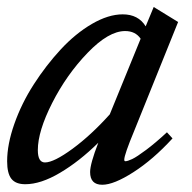

<svg xmlns="http://www.w3.org/2000/svg" viewBox="-22 -505 539 538"><path d="M48.8 11.2Q22 11.2 10 -3.9Q-2 -19 -2 -53.2Q-2 -100.6 18.3 -158.2Q38.6 -215.8 72.8 -268.8Q106.9 -321.8 148.2 -366.5Q189.5 -411.1 235.6 -438Q281.7 -464.8 321.8 -464.8Q365.7 -464.8 386.2 -431.2L408.7 -485.4L477.1 -443.4L354 -138.2Q326.2 -71.3 326.2 -57.6Q326.2 -53.2 329.1 -53.2Q335.4 -53.2 348.4 -59.3Q361.3 -65.4 387.5 -85Q413.6 -104.5 445.8 -134.3L461.4 -117.2Q406.7 -57.6 351.8 -22.5Q296.9 12.7 264.6 12.7Q230.5 12.7 230.5 -22.9Q230.5 -45.9 253.4 -105Q200.2 -52.7 146.2 -20.8Q92.3 11.2 48.8 11.2ZM84 -84.5Q84 -49.8 104 -49.8Q128.9 -49.8 181.2 -88.1Q233.4 -126.5 285.6 -184.6L372.1 -396.5Q357.4 -418 328.6 -418Q282.2 -418 223.4 -356.9Q164.6 -295.9 124.3 -216.6Q84 -137.2 84 -84.5Z"/></svg>

Font: Elstob 6pt Medium
Style: Italic
Weight: 500
Italic angle: -20°
Designer: Peter S. Baker
Version: Version 1.015